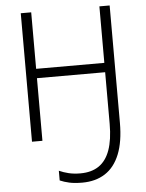

<svg xmlns="http://www.w3.org/2000/svg" viewBox="-62 -764 806 1063"><g transform="rotate(-5 340.5 -232.0)"><path d="M588 -62Q588 43 560 112.5Q532 182 479 216Q426 250 352 250Q309 250 280 243.5Q251 237 228 227V173Q252 184 281 191Q310 198 346 198Q408 198 449 170Q490 142 510.5 84.5Q531 27 531 -61V-348H152V0H94V-714H152V-400H531V-714H588Z"/></g></svg>

Font: Noto Sans Display Light
Style: Regular
Weight: 300
Designer: Monotype Design Team
Foundry: Monotype Imaging Inc.
Version: Version 2.003